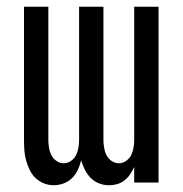

<svg xmlns="http://www.w3.org/2000/svg" viewBox="-20 -540 540 568"><path d="M139 8Q124 8 110 2.5Q96 -3 85 -13.5Q74 -24 67.5 -38Q61 -52 57 -66.5Q53 -81 52 -96Q51 -111 51 -126V-520H123V-126Q123 -115 125 -103Q127 -91 132 -81Q137 -71 147 -64Q157 -57 168 -57Q180 -57 190 -64Q200 -71 205 -81Q210 -91 212 -103Q214 -115 214 -126V-520H286V-126Q286 -115 288 -103Q290 -91 295 -81Q300 -71 310 -64Q320 -57 332 -57Q343 -57 353 -64Q363 -71 368 -81Q373 -91 375 -103Q377 -115 377 -126V-520H449V0H377V-46Q372 -35 365 -24.5Q358 -14 348.5 -6.5Q339 1 327 4.5Q315 8 302 8Q287 8 273 2.5Q259 -3 248.5 -13.5Q238 -24 231 -38Q224 -52 220 -66Q217 -52 210.5 -38Q204 -24 193.5 -13.5Q183 -3 168.5 2.5Q154 8 139 8Z"/></svg>

Font: Iosevka Fixed
Style: Regular
Weight: 400
Monospace: yes
Designer: Belleve Invis
Foundry: Belleve Invis
Version: Version 33.2.4